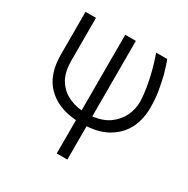

<svg xmlns="http://www.w3.org/2000/svg" viewBox="-174 -705 1077 1097"><g transform="rotate(30 364.5 -156.5)"><path d="M175 -149Q203 -101 246 -78Q290 -54 343 -49V-548H413V-50Q476 -57 520 -87Q564 -119 586 -163Q608 -210 608 -258Q607 -298 599 -349Q589 -406 577 -451Q568 -488 547 -548H620Q633 -514 648 -461Q657 -426 669 -359Q676 -309 676 -258Q676 -187 649 -128Q620 -67 562 -30Q504 9 413 15V235H343V15Q222 7 152 -63Q81 -133 81 -267V-548H150V-267Q150 -196 175 -149Z"/></g></svg>

Font: Sinter Normal
Style: Regular
Weight: 350
Foundry: Adobe & rsms
Version: Version 1.000